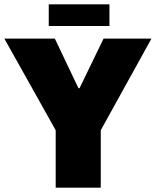

<svg xmlns="http://www.w3.org/2000/svg" viewBox="-20 -866 720 886"><path d="M237 0V-265L0 -688H233L342 -459H347L458 -688H679L445 -265V0ZM205 -746V-846H485V-746Z"/></svg>

Font: Archivo SemiCondensed Black
Style: Regular
Weight: 900
Width: 4
Designer: Hector Gatti
Foundry: Omnibus-Type
Version: Version 2.001